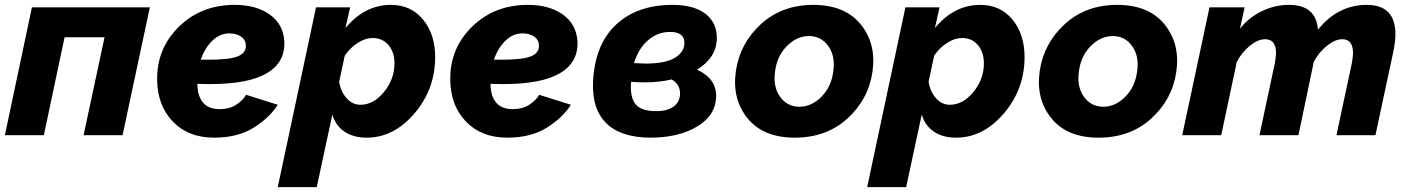

<svg xmlns="http://www.w3.org/2000/svg" viewBox="-20 -555 5779 788"><path d="M0 0 111 -525H595L483 0H323L409 -402H245L160 0Z M882 -107Q921 -107 949 -125Q977 -143 990 -166L1120 -125Q1085 -70 1019.5 -30Q954 10 859 10Q753 10 689.5 -56Q626 -122 625 -227Q623 -356 714.5 -445.5Q806 -535 943 -535Q1032 -535 1087.5 -495Q1143 -455 1147 -385Q1151 -299 1075 -254.5Q999 -210 845 -210Q809 -210 790 -211Q792 -107 882 -107ZM921 -418Q883 -418 852 -388.5Q821 -359 804 -310H838Q922 -310 956.5 -324Q991 -338 989 -370Q988 -392 969 -405Q950 -418 921 -418Z M1277 -525H1417L1398 -440Q1477 -535 1584 -535Q1667 -535 1716.5 -474.5Q1766 -414 1766 -321Q1766 -189 1681 -89.5Q1596 10 1485 10Q1430 10 1393.5 -15Q1357 -40 1344 -85L1280 213H1120ZM1599 -295Q1599 -341 1574.5 -370Q1550 -399 1509 -399Q1480 -399 1449 -379.5Q1418 -360 1395 -327L1372 -219Q1379 -178 1403 -151.5Q1427 -125 1459 -125Q1513 -125 1556 -177.5Q1599 -230 1599 -295Z M2085 -107Q2124 -107 2152 -125Q2180 -143 2193 -166L2323 -125Q2288 -70 2222.5 -30Q2157 10 2062 10Q1956 10 1892.5 -56Q1829 -122 1828 -227Q1826 -356 1917.5 -445.5Q2009 -535 2146 -535Q2235 -535 2290.5 -495Q2346 -455 2350 -385Q2354 -299 2278 -254.5Q2202 -210 2048 -210Q2012 -210 1993 -211Q1995 -107 2085 -107ZM2124 -418Q2086 -418 2055 -388.5Q2024 -359 2007 -310H2041Q2125 -310 2159.5 -324Q2194 -338 2192 -370Q2191 -392 2172 -405Q2153 -418 2124 -418Z M2841 -269Q2919 -233 2919 -162Q2919 -83 2842.5 -36.5Q2766 10 2648 10Q2527 9 2468 -49.5Q2409 -108 2414 -219Q2421 -372 2508 -453.5Q2595 -535 2740 -535Q2827 -535 2874.5 -499Q2922 -463 2922 -399Q2922 -320 2841 -269ZM2730 -424Q2680 -424 2640.5 -390.5Q2601 -357 2582 -296Q2618 -294 2633 -294Q2715 -295 2752 -319Q2789 -343 2789 -379Q2789 -424 2730 -424ZM2672 -99Q2716 -98 2743.5 -117Q2771 -136 2771 -172Q2771 -208 2737 -229Q2686 -217 2627 -217Q2608 -217 2570 -219V-218Q2565 -158 2587.5 -128.5Q2610 -99 2672 -99Z M3242 10Q3113 10 3048.5 -69Q2984 -148 3000 -262Q3016 -376 3102.5 -455.5Q3189 -535 3318 -535Q3447 -535 3512 -455.5Q3577 -376 3561 -262Q3545 -148 3458.5 -69Q3372 10 3242 10ZM3400 -262Q3409 -325 3379.5 -366Q3350 -407 3300 -407Q3250 -407 3209.5 -366Q3169 -325 3161 -262Q3152 -199 3181.5 -158Q3211 -117 3261 -117Q3311 -117 3351.5 -158Q3392 -199 3400 -262Z M3696 -525H3836L3817 -440Q3896 -535 4003 -535Q4086 -535 4135.5 -474.5Q4185 -414 4185 -321Q4185 -189 4100 -89.5Q4015 10 3904 10Q3849 10 3812.5 -15Q3776 -40 3763 -85L3699 213H3539ZM4018 -295Q4018 -341 3993.5 -370Q3969 -399 3928 -399Q3899 -399 3868 -379.5Q3837 -360 3814 -327L3791 -219Q3798 -178 3822 -151.5Q3846 -125 3878 -125Q3932 -125 3975 -177.5Q4018 -230 4018 -295Z M4489 10Q4360 10 4295.5 -69Q4231 -148 4247 -262Q4263 -376 4349.5 -455.5Q4436 -535 4565 -535Q4694 -535 4759 -455.5Q4824 -376 4808 -262Q4792 -148 4705.5 -69Q4619 10 4489 10ZM4647 -262Q4656 -325 4626.5 -366Q4597 -407 4547 -407Q4497 -407 4456.5 -366Q4416 -325 4408 -262Q4399 -199 4428.5 -158Q4458 -117 4508 -117Q4558 -117 4598.5 -158Q4639 -199 4647 -262Z M4944 -525H5088L5069 -437Q5105 -483 5158.5 -509Q5212 -535 5270 -535Q5382 -535 5389 -433Q5471 -535 5589 -535Q5707 -535 5707 -415Q5707 -382 5697 -336L5625 0H5465L5528 -295Q5533 -322 5533 -337Q5533 -394 5489 -394Q5460 -394 5426.5 -367.5Q5393 -341 5372 -301L5309 0H5149L5212 -295Q5217 -322 5217 -337Q5217 -394 5172 -394Q5143 -394 5110 -367.5Q5077 -341 5056 -301L4992 0H4832Z"/></svg>

Font: Raleway-v4020 ExtraBold
Style: Italic
Weight: 800
Italic angle: -12°
Designer: Matt McInerney, Pablo Impallari, Rodrigo Fuenzalida
Foundry: Matt McInerney, Pablo Impallari, Rodrigo Fuenzalida
Version: Version 4.020;PS 004.020;hotconv 1.0.88;makeotf.lib2.5.64775